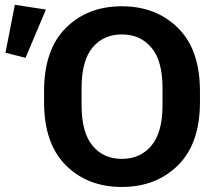

<svg xmlns="http://www.w3.org/2000/svg" viewBox="-20 -751 887 786"><path d="M160.4 -333.3V-377.7Q160.4 -547.6 249.4 -636.5Q338.4 -725.3 478.8 -725.3Q618.9 -725.3 708.7 -636.5Q798.6 -547.6 798.6 -377.7V-333.3Q798.6 -163.3 708.7 -74.5Q618.9 14.4 478.8 14.4Q338.4 14.4 249.4 -74.5Q160.4 -163.3 160.4 -333.3ZM314 -319.6Q314 -209 358.6 -154.8Q403.3 -100.6 478.8 -100.6Q554.4 -100.6 599.9 -154.8Q645.3 -209 645.3 -319.6V-391.1Q645.3 -502 599.9 -556Q554.4 -610.1 478.8 -610.1Q403.3 -610.1 358.6 -556Q314 -502 314 -391.1ZM84.5 -514.2 2.4 -535.2 40.8 -731.4 168 -711.9Z"/></svg>

Font: RobotoFlex
Style: Regular
Weight: 400
Designer: Berlow after Robertson
Foundry: Google
Version: Version 2.136